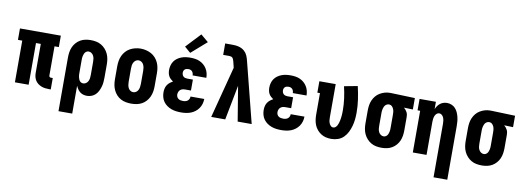

<svg xmlns="http://www.w3.org/2000/svg" viewBox="-71 -1232 5142 1887"><g transform="rotate(10 2500.0 -288.5)"><path d="M431 8Q411 8 391.5 5.5Q372 3 354 -4Q336 -11 320 -23Q304 -35 293.5 -51.5Q283 -68 278.5 -87.5Q274 -107 274 -126V-416H226V0H89V-416H46V-530H454V-416H411V-126Q411 -122 412 -118Q413 -114 416 -111Q419 -108 423 -107Q427 -106 431 -106H448V8Z M560 205V-330Q560 -357 564 -383.5Q568 -410 578.5 -434.5Q589 -459 607 -479.5Q625 -500 648 -513.5Q671 -527 697.5 -532.5Q724 -538 751 -538Q778 -538 805 -533Q832 -528 855.5 -514.5Q879 -501 897.5 -480.5Q916 -460 927.5 -435.5Q939 -411 943.5 -384Q948 -357 948 -330V-200Q948 -177 946 -153.5Q944 -130 937.5 -107.5Q931 -85 920.5 -63.5Q910 -42 893.5 -25.5Q877 -9 854.5 -0.5Q832 8 809 8Q790 8 772 3Q754 -2 739.5 -13.5Q725 -25 714.5 -40.5Q704 -56 697 -73V205ZM751 -106Q767 -106 780 -115.5Q793 -125 800 -139Q807 -153 809 -168.5Q811 -184 811 -200V-330Q811 -346 809 -361.5Q807 -377 800 -391Q793 -405 780 -414.5Q767 -424 751 -424Q741 -424 732 -419.5Q723 -415 716.5 -407Q710 -399 706.5 -389.5Q703 -380 700.5 -370Q698 -360 697.5 -350Q697 -340 697 -330V-200Q697 -190 697.5 -180Q698 -170 700.5 -160Q703 -150 706.5 -140.5Q710 -131 716 -123Q722 -115 731.5 -110.5Q741 -106 751 -106Z M1250 8Q1223 8 1196 3Q1169 -2 1145 -15Q1121 -28 1102.5 -48.5Q1084 -69 1072.5 -94Q1061 -119 1056.5 -146Q1052 -173 1052 -200V-330Q1052 -357 1056.5 -384Q1061 -411 1072.5 -436Q1084 -461 1102.5 -481.5Q1121 -502 1145 -515Q1169 -528 1196 -534.5Q1223 -541 1250 -541Q1277 -541 1304 -534.5Q1331 -528 1355 -515Q1379 -502 1397.5 -481.5Q1416 -461 1427.5 -436Q1439 -411 1443.5 -384Q1448 -357 1448 -330V-200Q1448 -173 1443.5 -146Q1439 -119 1427.5 -94Q1416 -69 1397.5 -48.5Q1379 -28 1355 -15Q1331 -2 1304 3Q1277 8 1250 8ZM1250 -106Q1266 -106 1279.5 -115.5Q1293 -125 1299.5 -139Q1306 -153 1308.5 -168.5Q1311 -184 1311 -200V-330Q1311 -346 1308.5 -361.5Q1306 -377 1299 -391.5Q1292 -406 1278.5 -415Q1265 -424 1249 -424Q1233 -424 1220 -414.5Q1207 -405 1200 -391Q1193 -377 1191 -361.5Q1189 -346 1189 -330V-200Q1189 -184 1191.5 -168.5Q1194 -153 1200.5 -139Q1207 -125 1220.5 -115.5Q1234 -106 1250 -106Z M1748 8Q1723 8 1698.5 5Q1674 2 1650.5 -6.5Q1627 -15 1606.5 -29.5Q1586 -44 1571.5 -64Q1557 -84 1550.5 -108.5Q1544 -133 1544 -157Q1544 -176 1548 -194.5Q1552 -213 1562 -229Q1572 -245 1587 -257Q1602 -269 1618 -277Q1605 -286 1593 -297Q1581 -308 1573.5 -322Q1566 -336 1563 -351.5Q1560 -367 1560 -383Q1560 -406 1566 -428.5Q1572 -451 1585 -470Q1598 -489 1617 -502.5Q1636 -516 1657.5 -524Q1679 -532 1701.5 -535Q1724 -538 1747 -538Q1771 -538 1794.5 -534.5Q1818 -531 1839.5 -521.5Q1861 -512 1879 -496.5Q1897 -481 1909.5 -461Q1922 -441 1928 -418Q1934 -395 1934 -371Q1934 -371 1934 -370.5Q1934 -370 1934 -370H1797Q1797 -370 1797 -370Q1797 -370 1797 -371Q1797 -381 1794 -391Q1791 -401 1784 -409Q1777 -417 1767.5 -420.5Q1758 -424 1747 -424Q1738 -424 1728.5 -422Q1719 -420 1711.5 -414Q1704 -408 1700.5 -399Q1697 -390 1697 -381Q1697 -370 1700.5 -360Q1704 -350 1711.5 -343Q1719 -336 1729.5 -333Q1740 -330 1750 -330H1807V-221H1750Q1737 -221 1724 -218Q1711 -215 1701 -206.5Q1691 -198 1686 -185.5Q1681 -173 1681 -160Q1681 -148 1686 -136.5Q1691 -125 1701 -118Q1711 -111 1723 -108.5Q1735 -106 1748 -106Q1760 -106 1772 -109Q1784 -112 1793.5 -119.5Q1803 -127 1808 -138.5Q1813 -150 1813 -162H1950Q1950 -137 1943 -113Q1936 -89 1922 -68.5Q1908 -48 1888 -32.5Q1868 -17 1845 -8Q1822 1 1797 4.5Q1772 8 1748 8ZM1735 -584 1675 -636 1812 -782 1888 -718Z M2048 0 2182 -514 2167 -575Q2164 -584 2161 -593Q2158 -602 2152 -609Q2146 -616 2136.5 -618.5Q2127 -621 2118 -621H2058V-735H2118Q2136 -735 2154 -734Q2172 -733 2189.5 -729Q2207 -725 2223 -717Q2239 -709 2252 -697Q2272 -679 2282.5 -654Q2293 -629 2299 -603L2452 0H2312L2255 -347L2188 0Z M2748 8Q2723 8 2698.5 5Q2674 2 2650.5 -6.5Q2627 -15 2606.5 -29.5Q2586 -44 2571.5 -64Q2557 -84 2550.5 -108.5Q2544 -133 2544 -157Q2544 -176 2548 -194.5Q2552 -213 2562 -229Q2572 -245 2587 -257Q2602 -269 2618 -277Q2605 -286 2593 -297Q2581 -308 2573.5 -322Q2566 -336 2563 -351.5Q2560 -367 2560 -383Q2560 -406 2566 -428.5Q2572 -451 2585 -470Q2598 -489 2617 -502.5Q2636 -516 2657.5 -524Q2679 -532 2701.5 -535Q2724 -538 2747 -538Q2771 -538 2794.5 -534.5Q2818 -531 2839.5 -521.5Q2861 -512 2879 -496.5Q2897 -481 2909.5 -461Q2922 -441 2928 -418Q2934 -395 2934 -371Q2934 -371 2934 -370.5Q2934 -370 2934 -370H2797Q2797 -370 2797 -370Q2797 -370 2797 -371Q2797 -381 2794 -391Q2791 -401 2784 -409Q2777 -417 2767.5 -420.5Q2758 -424 2747 -424Q2738 -424 2728.5 -422Q2719 -420 2711.5 -414Q2704 -408 2700.5 -399Q2697 -390 2697 -381Q2697 -370 2700.5 -360Q2704 -350 2711.5 -343Q2719 -336 2729.5 -333Q2740 -330 2750 -330H2807V-221H2750Q2737 -221 2724 -218Q2711 -215 2701 -206.5Q2691 -198 2686 -185.5Q2681 -173 2681 -160Q2681 -148 2686 -136.5Q2691 -125 2701 -118Q2711 -111 2723 -108.5Q2735 -106 2748 -106Q2760 -106 2772 -109Q2784 -112 2793.5 -119.5Q2803 -127 2808 -138.5Q2813 -150 2813 -162H2950Q2950 -137 2943 -113Q2936 -89 2922 -68.5Q2908 -48 2888 -32.5Q2868 -17 2845 -8Q2822 1 2797 4.5Q2772 8 2748 8Z M3246 8Q3219 8 3193 2Q3167 -4 3145 -18Q3123 -32 3105.5 -52.5Q3088 -73 3078 -97Q3068 -121 3064 -147.5Q3060 -174 3060 -200V-416H3034V-530H3197V-200Q3197 -185 3198.5 -170.5Q3200 -156 3205 -142.5Q3210 -129 3220.5 -117.5Q3231 -106 3246 -106Q3259 -106 3269 -114.5Q3279 -123 3285 -134.5Q3291 -146 3295 -158.5Q3299 -171 3301.5 -183.5Q3304 -196 3306 -209Q3308 -222 3309 -234.5Q3310 -247 3310.5 -260Q3311 -273 3311 -286Q3311 -346 3303 -405.5Q3295 -465 3281 -524L3414 -549Q3429 -485 3438.5 -420Q3448 -355 3448 -289Q3448 -255 3444.5 -221.5Q3441 -188 3432 -155.5Q3423 -123 3408 -92.5Q3393 -62 3369 -38Q3345 -14 3312.5 -3Q3280 8 3246 8Z M3749 8Q3722 8 3695 3Q3668 -2 3644.5 -15.5Q3621 -29 3602.5 -49.5Q3584 -70 3572.5 -94.5Q3561 -119 3556.5 -146Q3552 -173 3552 -200V-330Q3552 -356 3556 -382Q3560 -408 3570.5 -432Q3581 -456 3597.5 -476Q3614 -496 3636.5 -509.5Q3659 -523 3684 -530.5Q3709 -538 3735 -538Q3739 -538 3742.5 -538Q3746 -538 3750 -538L3987 -530V-416L3898 -419Q3908 -411 3916 -401Q3924 -391 3930 -379.5Q3936 -368 3938 -355.5Q3940 -343 3940 -330V-200Q3940 -173 3936 -146.5Q3932 -120 3921.5 -95.5Q3911 -71 3893 -50.5Q3875 -30 3852 -16.5Q3829 -3 3802.5 2.5Q3776 8 3749 8ZM3749 -106Q3759 -106 3768 -110.5Q3777 -115 3783.5 -123Q3790 -131 3793.5 -140.5Q3797 -150 3799.5 -160Q3802 -170 3802.5 -180Q3803 -190 3803 -200V-330Q3803 -345 3801.5 -359.5Q3800 -374 3794.5 -387.5Q3789 -401 3778.5 -412Q3768 -423 3753 -424H3750Q3749 -424 3748 -424Q3747 -424 3746 -424Q3736 -424 3726.5 -419Q3717 -414 3710.5 -406.5Q3704 -399 3700 -389.5Q3696 -380 3693.5 -370Q3691 -360 3690 -350Q3689 -340 3689 -330V-200Q3689 -184 3691 -168.5Q3693 -153 3700 -139Q3707 -125 3720 -115.5Q3733 -106 3749 -106Z M4303 205V-330Q4303 -345 4301 -360Q4299 -375 4293.5 -389Q4288 -403 4276.5 -413.5Q4265 -424 4250 -424Q4235 -424 4223.5 -413.5Q4212 -403 4206.5 -389Q4201 -375 4199 -360Q4197 -345 4197 -330V0H4060V-416H4034V-530H4197V-457Q4204 -474 4214.5 -489Q4225 -504 4239.5 -515.5Q4254 -527 4272 -532.5Q4290 -538 4308 -538Q4331 -538 4353 -529Q4375 -520 4390.5 -503Q4406 -486 4415.5 -465Q4425 -444 4430.5 -421.5Q4436 -399 4438 -376Q4440 -353 4440 -330V205Z M4749 8Q4722 8 4695 3Q4668 -2 4644.5 -15.5Q4621 -29 4602.5 -49.5Q4584 -70 4572.5 -94.5Q4561 -119 4556.5 -146Q4552 -173 4552 -200V-330Q4552 -356 4556 -382Q4560 -408 4570.5 -432Q4581 -456 4597.5 -476Q4614 -496 4636.5 -509.5Q4659 -523 4684 -530.5Q4709 -538 4735 -538Q4739 -538 4742.5 -538Q4746 -538 4750 -538L4987 -530V-416L4898 -419Q4908 -411 4916 -401Q4924 -391 4930 -379.5Q4936 -368 4938 -355.5Q4940 -343 4940 -330V-200Q4940 -173 4936 -146.5Q4932 -120 4921.5 -95.5Q4911 -71 4893 -50.5Q4875 -30 4852 -16.5Q4829 -3 4802.5 2.5Q4776 8 4749 8ZM4749 -106Q4759 -106 4768 -110.5Q4777 -115 4783.5 -123Q4790 -131 4793.5 -140.5Q4797 -150 4799.5 -160Q4802 -170 4802.5 -180Q4803 -190 4803 -200V-330Q4803 -345 4801.5 -359.5Q4800 -374 4794.5 -387.5Q4789 -401 4778.5 -412Q4768 -423 4753 -424H4750Q4749 -424 4748 -424Q4747 -424 4746 -424Q4736 -424 4726.5 -419Q4717 -414 4710.5 -406.5Q4704 -399 4700 -389.5Q4696 -380 4693.5 -370Q4691 -360 4690 -350Q4689 -340 4689 -330V-200Q4689 -184 4691 -168.5Q4693 -153 4700 -139Q4707 -125 4720 -115.5Q4733 -106 4749 -106Z"/></g></svg>

Font: Iosevka Slab Heavy
Style: Regular
Weight: 900
Monospace: yes
Designer: Belleve Invis
Foundry: Belleve Invis
Version: Version 11.1.0; ttfautohint (v1.8.3)